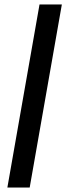

<svg xmlns="http://www.w3.org/2000/svg" viewBox="-20 -740 297 860"><path d="M13 100 157 -720H257L113 100Z"/></svg>

Font: DM Sans 9pt Medium
Style: Italic
Weight: 500
Italic angle: -10°
Version: Version 4.004;gftools[0.9.30]